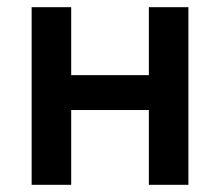

<svg xmlns="http://www.w3.org/2000/svg" viewBox="-20 -514 612 534"><path d="M68 0V-494H178V-305H394V-494H504V0H394V-208H178V0Z"/></svg>

Font: Codetta
Style: Bold
Weight: 700
Designer: Ulrich Proeller
Foundry: PROSA GmbH
Version: Version 2.00;September 29, 2018;FontCreator 11.5.0.2427 64-b